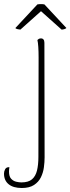

<svg xmlns="http://www.w3.org/2000/svg" viewBox="-75 -704 352 960"><path d="M34 236Q-9 236 -32 217Q-55 198 -55 164Q-55 153 -49.5 142.5Q-44 132 -31 132Q-30 132 -29.5 132Q-29 132 -28 132Q-29 138 -29.5 143.5Q-30 149 -30 154Q-30 178 -19.5 189.5Q-9 201 5.5 204.5Q20 208 32 208Q67 208 85 192.5Q103 177 110 148.5Q117 120 117 80L118 -417Q118 -446 116.5 -469Q115 -492 112 -504Q115 -507 119 -509.5Q123 -512 130 -512Q138 -512 142.5 -506.5Q147 -501 147 -490L148 83Q148 106 144.5 132.5Q141 159 129.5 182.5Q118 206 95 221Q72 236 34 236ZM27 -556Q23 -556 13.5 -558Q4 -560 2 -564L112 -682Q118 -683 124 -683.5Q130 -684 135.5 -683.5Q141 -683 147 -682L257 -564Q253 -560 245.5 -558Q238 -556 233 -556L130 -648Z"/></svg>

Font: Arima Thin
Style: Regular
Weight: 100
Designer: Joana Correia and Natanael Gama
Foundry: NDISCOVER
Version: Version 1.101;gftools[0.9.23]